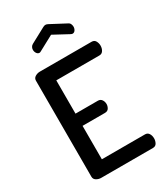

<svg xmlns="http://www.w3.org/2000/svg" viewBox="-231 -1050 985 1144"><g transform="rotate(-30 261.0 -478.0)"><path d="M113 0Q96 0 81 -9Q66 -18 66 -35V-696Q66 -713 81 -722Q96 -731 113 -731H469Q488 -731 496 -716Q504 -701 504 -685Q504 -666 495 -651.5Q486 -637 469 -637H172V-408H326Q343 -408 352 -395Q361 -382 361 -365Q361 -351 353 -337.5Q345 -324 326 -324H172V-94H469Q486 -94 495 -80Q504 -66 504 -46Q504 -30 496 -15Q488 0 469 0ZM168 -829Q157 -829 149.5 -839.5Q142 -850 142 -864Q142 -873 146.5 -881.5Q151 -890 160 -895L264 -951Q273 -956 281 -956Q289 -956 298 -951L402 -896Q413 -891 417 -881.5Q421 -872 421 -863Q421 -850 414 -839.5Q407 -829 395 -829Q393 -829 390.5 -830Q388 -831 385 -832L281 -888L177 -832Q175 -831 172.5 -830Q170 -829 168 -829Z"/></g></svg>

Font: Dosis ExtraLight SemiBold
Style: Regular
Weight: 600
Version: Version 3.001; ttfautohint (v1.8.2)